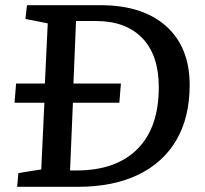

<svg xmlns="http://www.w3.org/2000/svg" viewBox="-20 -720 791 740"><path d="M367 -700Q530 -700 620.5 -619Q711 -538 711 -392Q711 -268 660 -180.5Q609 -93 512.5 -46.5Q416 0 280 0H46L51 -53L139 -67L151 -324H36L42 -398H153L164 -630L78 -647L84 -700ZM275 -63Q427 -63 509.5 -145.5Q592 -228 592 -384Q592 -507 528.5 -573Q465 -639 350 -639H273L263 -398H446L440 -324H261L250 -63Z"/></svg>

Font: Literata 12pt Medium
Style: Italic
Weight: 500
Italic angle: -2°
Designer: Latin by Veronika Burian and Jose Scaglione. Greek by Irene Vlachou. Cyrillic by Vera Evstafieva
Foundry: TypeTogether
Version: Version 3.002